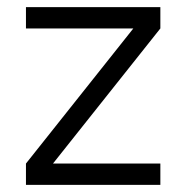

<svg xmlns="http://www.w3.org/2000/svg" viewBox="-20 -520 523 540"><path d="M53 0H431V-60H129L431 -440V-500H53V-440H355L53 -60Z"/></svg>

Font: Unageo Variable
Style: Regular
Weight: 300
Designer: Richard Sepsi
Foundry: Richard Sepsi
Version: Version 2.200